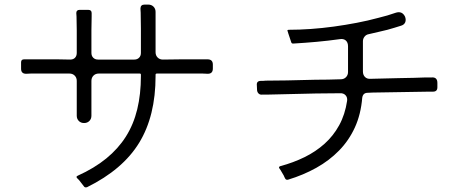

<svg xmlns="http://www.w3.org/2000/svg" viewBox="-20 -793 2040 838"><path d="M346 20 325 -7 317 -15Q310 -22 319 -26Q392 -59 444 -101.5Q496 -144 529.5 -197Q563 -250 579 -316Q595 -382 595 -461V-467Q595 -472 590 -472H411Q397 -472 388 -463Q379 -454 379 -440V-288Q379 -274 370 -265Q361 -256 347 -256Q333 -256 324 -265Q315 -274 315 -288V-440Q315 -454 306 -463Q297 -472 283 -472H115L94 -471Q72 -471 72 -493V-521Q72 -534 85 -534H232L286 -533Q300 -533 307.5 -541Q315 -549 315 -562V-661L314 -721L313 -736Q313 -750 328 -750H365Q380 -750 380 -736V-721L379 -661V-562Q379 -549 387 -541Q395 -533 408 -533H566Q579 -533 587 -541Q595 -549 595 -562V-668L594 -738L593 -755Q593 -773 611 -773H627Q641 -773 650 -764Q659 -755 659 -741V-565Q659 -551 668 -542Q677 -533 691 -533L770 -534H886Q909 -534 909 -511V-494Q909 -471 887 -471L864 -472H665Q659 -472 659 -467V-461Q659 -287 587.5 -170Q516 -53 360 24Q350 27 346 20Z M1224 -15 1220 -23V-24L1219 -25V-26L1206 -48L1205 -50L1200 -57Q1194 -65 1204 -68Q1260 -83 1309 -107Q1358 -131 1396.5 -165.5Q1435 -200 1460.5 -246.5Q1486 -293 1495 -353Q1497 -368 1488 -377.5Q1479 -387 1464 -386Q1437 -386 1411 -385.5Q1385 -385 1359 -385L1144 -380H1124Q1115 -379 1109 -384.5Q1103 -390 1102 -399L1101 -421Q1099 -440 1119 -440Q1123 -440 1128 -440Q1133 -440 1139 -441L1231 -442L1357 -445Q1384 -445 1411.5 -445.5Q1439 -446 1467 -447Q1481 -447 1490 -456Q1499 -465 1499 -479V-591Q1499 -608 1489 -616.5Q1479 -625 1462 -622Q1412 -615 1362.5 -610.5Q1313 -606 1262 -603Q1252 -601 1250 -612L1239 -645Q1239 -647 1238 -648L1236 -655Q1231 -663 1241 -663Q1286 -663 1336 -666.5Q1386 -670 1437 -677Q1488 -684 1537.5 -693.5Q1587 -703 1631 -715Q1652 -720 1670.5 -725.5Q1689 -731 1706 -737Q1735 -747 1748 -720Q1753 -706 1748.5 -695.5Q1744 -685 1731 -681Q1717 -676 1702 -672Q1687 -668 1671 -663Q1651 -658 1631 -653.5Q1611 -649 1590 -644Q1578 -642 1571 -633Q1564 -624 1564 -613V-481Q1564 -466 1573 -457Q1582 -448 1597 -449L1720 -452Q1791 -453 1838 -455H1864Q1889 -457 1889 -431V-412Q1889 -393 1870 -393H1852L1607 -389L1585 -388Q1564 -388 1561 -366Q1555 -294 1529 -237Q1503 -180 1460 -136Q1417 -92 1360.5 -60.5Q1304 -29 1238 -9Q1228 -6 1224 -15Z"/></svg>

Font: Higure Gothic
Style: Regular
Weight: 400
Designer: Yoshimichi Ohira
Foundry: Positype
Version: Version 1.000